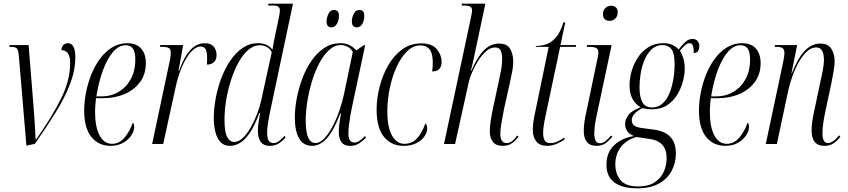

<svg xmlns="http://www.w3.org/2000/svg" viewBox="-20 -780 4595 1040"><path d="M83 -467Q80 -508 72 -517Q64 -526 40 -526H30L32 -536H135L160 -224Q164 -178 167.5 -123.5Q171 -69 173 -25H176Q263 -149 311.5 -247.5Q360 -346 360 -439Q360 -475 347.5 -491.5Q335 -508 313 -508Q313 -527 323.5 -536.5Q334 -546 349 -546Q367 -546 377.5 -527.5Q388 -509 388 -471Q388 -399 359.5 -325Q331 -251 281.5 -171Q232 -91 169 -1L123 9Z M579 10Q514 10 475 -38Q436 -86 436 -182Q436 -227 445.5 -277Q455 -327 474 -375Q493 -423 521.5 -461.5Q550 -500 587 -523Q624 -546 670 -546Q718 -546 744 -517.5Q770 -489 770 -438Q770 -378 738.5 -335.5Q707 -293 654.5 -270.5Q602 -248 537 -248H500Q499 -241 497 -217Q495 -193 495 -173Q495 -92 519.5 -46.5Q544 -1 587 -1Q626 -1 654.5 -34.5Q683 -68 699 -115Q702 -113 704.5 -108.5Q707 -104 707 -92Q707 -71 691.5 -47Q676 -23 647 -6.5Q618 10 579 10ZM529 -258Q583 -258 624.5 -283.5Q666 -309 689.5 -353.5Q713 -398 713 -456Q713 -498 700 -516.5Q687 -535 661 -535Q624 -535 593 -499.5Q562 -464 538.5 -401.5Q515 -339 502 -258Z M898 -443Q902 -460 903.5 -473Q905 -486 905 -495Q905 -514 894 -520Q883 -526 860 -526H846L848 -536H972L947 -396H950Q975 -469 1009.5 -507.5Q1044 -546 1090 -546Q1123 -546 1138 -527Q1153 -508 1153 -482Q1153 -456 1138.5 -443Q1124 -430 1101 -430Q1101 -440 1101.5 -447.5Q1102 -455 1102 -462Q1102 -501 1093 -514.5Q1084 -528 1068 -528Q1040 -528 1013 -497Q986 -466 965 -416Q944 -366 932 -311L864 0H804Z M1227 10Q1193 10 1174 -10.5Q1155 -31 1146.5 -65.5Q1138 -100 1138 -142Q1138 -192 1148.5 -248Q1159 -304 1179 -357Q1199 -410 1228 -452.5Q1257 -495 1294.5 -520.5Q1332 -546 1377 -546Q1405 -546 1423.5 -537Q1442 -528 1456 -511Q1459 -532 1463.5 -555.5Q1468 -579 1471 -592L1492 -692Q1494 -702 1495 -710.5Q1496 -719 1496 -724Q1496 -736 1488.5 -743Q1481 -750 1456 -750H1432L1434 -760H1567L1448 -199Q1441 -168 1434 -128Q1427 -88 1427 -63Q1427 -31 1435.5 -18Q1444 -5 1462 -5Q1477 -5 1491.5 -16Q1506 -27 1521 -44L1527 -36Q1509 -15 1489 -2.5Q1469 10 1441 10Q1377 10 1377 -71Q1377 -94 1380.5 -117Q1384 -140 1389 -168H1385Q1360 -100 1333.5 -61Q1307 -22 1280 -6Q1253 10 1227 10ZM1249 -11Q1273 -11 1296.5 -34Q1320 -57 1340 -93Q1360 -129 1374.5 -168Q1389 -207 1395 -237L1452 -497Q1443 -516 1425.5 -525.5Q1408 -535 1388 -535Q1354 -535 1324.5 -509.5Q1295 -484 1271.5 -441Q1248 -398 1231 -345Q1214 -292 1205 -236.5Q1196 -181 1196 -131Q1196 -66 1210.5 -38.5Q1225 -11 1249 -11Z M1672 10Q1622 10 1599.5 -31Q1577 -72 1577 -143Q1577 -192 1587.5 -247.5Q1598 -303 1618 -356Q1638 -409 1668 -452Q1698 -495 1737 -520.5Q1776 -546 1823 -546Q1855 -546 1876 -534Q1897 -522 1910 -507L1950 -535H1958L1886 -197Q1882 -178 1877.5 -152Q1873 -126 1870 -100.5Q1867 -75 1867 -58Q1867 -8 1899 -8Q1913 -8 1927 -17Q1941 -26 1957 -43L1963 -35Q1946 -17 1925.5 -3.5Q1905 10 1876 10Q1844 10 1829.5 -10Q1815 -30 1815 -65Q1815 -89 1819 -115Q1823 -141 1827 -167H1824Q1787 -70 1749.5 -30Q1712 10 1672 10ZM1689 -5Q1712 -5 1735 -28.5Q1758 -52 1779.5 -91.5Q1801 -131 1818 -180.5Q1835 -230 1846 -283L1891 -499Q1881 -517 1863.5 -526.5Q1846 -536 1827 -536Q1792 -536 1762.5 -509Q1733 -482 1709.5 -437.5Q1686 -393 1669.5 -338.5Q1653 -284 1644.5 -229Q1636 -174 1636 -127Q1636 -62 1650 -33.5Q1664 -5 1689 -5ZM1913 -632Q1901 -632 1893.5 -639Q1886 -646 1886 -666Q1886 -684 1896 -705Q1906 -726 1927 -726Q1939 -726 1946 -719Q1953 -712 1953 -693Q1953 -669 1942.5 -650.5Q1932 -632 1913 -632ZM1775 -632Q1763 -632 1756 -639Q1749 -646 1749 -666Q1749 -684 1759 -705Q1769 -726 1789 -726Q1801 -726 1808.5 -719Q1816 -712 1816 -695Q1816 -670 1805 -651Q1794 -632 1775 -632Z M2166 10Q2100 10 2060 -38.5Q2020 -87 2020 -187Q2020 -246 2036 -309Q2052 -372 2082.5 -425.5Q2113 -479 2158 -512Q2203 -545 2262 -545Q2320 -545 2346 -513.5Q2372 -482 2372 -444Q2372 -421 2360 -407Q2348 -393 2321 -393Q2325 -423 2324 -451Q2322 -497 2304.5 -515.5Q2287 -534 2257 -534Q2218 -534 2185.5 -502.5Q2153 -471 2129 -419Q2105 -367 2091.5 -303.5Q2078 -240 2078 -177Q2078 -90 2103.5 -45.5Q2129 -1 2170 -1Q2211 -1 2238 -29.5Q2265 -58 2284 -111Q2288 -109 2291 -102.5Q2294 -96 2294 -84Q2294 -63 2279 -41Q2264 -19 2235 -4.5Q2206 10 2166 10Z M2701 10Q2667 10 2650 -11.5Q2633 -33 2633 -70Q2633 -94 2638.5 -129Q2644 -164 2652 -201L2681 -336Q2688 -367 2694 -398.5Q2700 -430 2700 -459Q2700 -488 2692.5 -505.5Q2685 -523 2662 -523Q2636 -523 2613 -502.5Q2590 -482 2570.5 -451.5Q2551 -421 2538 -390Q2525 -359 2520 -339L2445 0H2385L2532 -690Q2534 -701 2535.5 -709Q2537 -717 2537 -723Q2537 -738 2527 -744Q2517 -750 2493 -750H2480L2482 -760H2609L2556 -510Q2554 -501 2549.5 -479Q2545 -457 2539.5 -433.5Q2534 -410 2530 -395H2532Q2566 -472 2601.5 -508Q2637 -544 2684 -544Q2727 -544 2743.5 -515Q2760 -486 2760 -448Q2760 -418 2753 -386Q2746 -354 2741 -328L2710 -189Q2702 -149 2696 -113Q2690 -77 2690 -55Q2690 -32 2698 -18.5Q2706 -5 2724 -5Q2739 -5 2753.5 -15.5Q2768 -26 2782 -46L2789 -39Q2772 -18 2753 -4Q2734 10 2701 10Z M2943 10Q2904 10 2885 -14Q2866 -38 2866 -74Q2866 -96 2869 -119.5Q2872 -143 2883 -192L2952 -526H2882L2883 -531Q2911 -531 2938.5 -540Q2966 -549 2990.5 -576.5Q3015 -604 3032 -659H3042L3016 -536H3101L3099 -526H3014L2938 -167Q2927 -116 2924.5 -95Q2922 -74 2922 -61Q2922 -33 2930.5 -19Q2939 -5 2961 -5Q2980 -5 2998.5 -13Q3017 -21 3036 -35L3039 -26Q3016 -9 2992 0.5Q2968 10 2943 10Z M3281 -667Q3267 -667 3256.5 -675.5Q3246 -684 3246 -703Q3246 -724 3259 -736.5Q3272 -749 3291 -749Q3305 -749 3315.5 -740.5Q3326 -732 3326 -714Q3326 -692 3313 -679.5Q3300 -667 3281 -667ZM3211 10Q3142 10 3142 -72Q3142 -95 3146.5 -125Q3151 -155 3159 -188L3217 -466Q3221 -484 3221 -498Q3221 -512 3211 -519Q3201 -526 3171 -526H3158L3160 -536H3293L3209 -141Q3203 -111 3201 -91Q3199 -71 3199 -59Q3199 -34 3205.5 -19Q3212 -4 3230 -4Q3245 -4 3259.5 -15.5Q3274 -27 3290 -46L3297 -39Q3278 -17 3259 -3.5Q3240 10 3211 10Z M3432 240Q3350 240 3307.5 208Q3265 176 3265 112Q3265 45 3307 6Q3349 -33 3414 -43Q3388 -53 3377 -70.5Q3366 -88 3366 -108Q3366 -133 3383.5 -156.5Q3401 -180 3450 -199Q3422 -215 3406 -244.5Q3390 -274 3390 -318Q3390 -354 3401 -393.5Q3412 -433 3434.5 -467.5Q3457 -502 3491.5 -524Q3526 -546 3573 -546Q3626 -546 3656 -512Q3674 -535 3691.5 -552Q3709 -569 3731 -569Q3750 -569 3759 -557.5Q3768 -546 3768 -530Q3768 -515 3761.5 -504Q3755 -493 3738 -493Q3738 -522 3732.5 -534Q3727 -546 3715 -546Q3703 -546 3690.5 -535Q3678 -524 3663 -505Q3671 -493 3680 -468.5Q3689 -444 3689 -407Q3689 -376 3679 -338.5Q3669 -301 3648 -266.5Q3627 -232 3593.5 -210Q3560 -188 3511 -188Q3492 -188 3479 -190.5Q3466 -193 3460 -194Q3402 -165 3402 -129Q3402 -108 3417.5 -98.5Q3433 -89 3461 -86L3521 -78Q3579 -71 3610 -39.5Q3641 -8 3641 52Q3641 101 3619 144Q3597 187 3550.5 213.5Q3504 240 3432 240ZM3512 -198Q3545 -198 3568 -218.5Q3591 -239 3605.5 -273.5Q3620 -308 3627 -350Q3634 -392 3634 -434Q3634 -493 3616.5 -514.5Q3599 -536 3569 -536Q3535 -536 3511 -514Q3487 -492 3472 -457.5Q3457 -423 3450.5 -383Q3444 -343 3444 -308Q3444 -253 3460 -225.5Q3476 -198 3512 -198ZM3437 230Q3492 230 3526 207.5Q3560 185 3575.5 150Q3591 115 3591 78Q3591 30 3567.5 4.5Q3544 -21 3501 -27L3427 -38Q3372 -22 3342.5 17Q3313 56 3313 111Q3313 162 3341.5 196Q3370 230 3437 230Z M3909 10Q3844 10 3805 -38Q3766 -86 3766 -182Q3766 -227 3775.5 -277Q3785 -327 3804 -375Q3823 -423 3851.5 -461.5Q3880 -500 3917 -523Q3954 -546 4000 -546Q4048 -546 4074 -517.5Q4100 -489 4100 -438Q4100 -378 4068.5 -335.5Q4037 -293 3984.5 -270.5Q3932 -248 3867 -248H3830Q3829 -241 3827 -217Q3825 -193 3825 -173Q3825 -92 3849.5 -46.5Q3874 -1 3917 -1Q3956 -1 3984.5 -34.5Q4013 -68 4029 -115Q4032 -113 4034.5 -108.5Q4037 -104 4037 -92Q4037 -71 4021.5 -47Q4006 -23 3977 -6.5Q3948 10 3909 10ZM3859 -258Q3913 -258 3954.5 -283.5Q3996 -309 4019.5 -353.5Q4043 -398 4043 -456Q4043 -498 4030 -516.5Q4017 -535 3991 -535Q3954 -535 3923 -499.5Q3892 -464 3868.5 -401.5Q3845 -339 3832 -258Z M4446 10Q4410 10 4393 -11.5Q4376 -33 4376 -73Q4376 -98 4381 -130Q4386 -162 4395 -201L4425 -343Q4429 -361 4436 -395.5Q4443 -430 4443 -457Q4443 -471 4440 -486Q4437 -501 4428 -512Q4419 -523 4401 -523Q4376 -523 4353 -503Q4330 -483 4310 -449Q4290 -415 4274.5 -373.5Q4259 -332 4250 -291L4188 0H4128L4222 -443Q4225 -459 4227 -471Q4229 -483 4229 -491Q4229 -509 4221 -517.5Q4213 -526 4187 -526H4177L4178 -536H4298L4267 -383H4269Q4304 -470 4341 -507Q4378 -544 4423 -544Q4466 -544 4483.5 -515Q4501 -486 4501 -449Q4501 -424 4495 -391Q4489 -358 4482 -323L4451 -178Q4444 -145 4439.5 -114.5Q4435 -84 4435 -58Q4435 -5 4465 -5Q4491 -5 4525 -47L4532 -39Q4511 -13 4491.5 -1.5Q4472 10 4446 10Z"/></svg>

Font: Noto Serif Display ExtraCondensed Light
Style: Italic
Weight: 300
Width: 2
Italic angle: -12°
Designer: Monotype Design Team
Foundry: Monotype Imaging Inc.
Version: Version 2.009